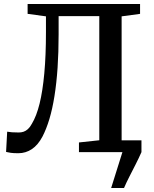

<svg xmlns="http://www.w3.org/2000/svg" viewBox="-20 -763 771 963"><path d="M537.5 180 594 0 577 -59H689.5V0Q676.5 29.5 660.5 61Q644.5 92.5 629 122.8Q613.5 153 602 180ZM72 5.5Q47 5.5 34 3.5Q21 1.5 10.5 -1L16 -102.5Q28 -100.5 40.5 -99.5Q53 -98.5 74 -98.5Q86.5 -98.5 98 -102.2Q109.5 -106 120 -115.5Q130.5 -125 140 -142.5Q163 -180.5 178.5 -243Q194 -305.5 202.2 -395Q210.5 -484.5 210.5 -602.5V-681L118.5 -693.5V-743H682.5V-693.5L590 -681V-58.5L688 -48.5V0H376V-48.5L478 -59.5V-682H274V-590.5Q274 -500.5 268.8 -423Q263.5 -345.5 253.2 -281.2Q243 -217 227.8 -166.2Q212.5 -115.5 193 -78Q170.5 -35.5 139.8 -15Q109 5.5 72 5.5Z"/></svg>

Font: Merriweather 28pt Medium
Style: Regular
Weight: 500
Version: Version 2.100